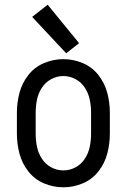

<svg xmlns="http://www.w3.org/2000/svg" viewBox="-20 -790 540 818"><path d="M262 -563 117 -718 183 -770 317 -606ZM250 8Q207 8 167 -9Q127 -26 100.5 -60Q74 -94 63 -135.5Q52 -177 52 -220V-310Q52 -353 63 -394.5Q74 -436 100.5 -470Q127 -504 167 -521Q207 -538 250 -538Q293 -538 333 -521Q373 -504 399.5 -470Q426 -436 437 -394.5Q448 -353 448 -310V-220Q448 -177 437 -135.5Q426 -94 399.5 -60Q373 -26 333 -9Q293 8 250 8ZM250 -64Q278 -64 302.5 -77.5Q327 -91 342 -114.5Q357 -138 362.5 -165Q368 -192 368 -220V-310Q368 -338 362.5 -365Q357 -392 342 -415.5Q327 -439 302.5 -452.5Q278 -466 250 -466Q222 -466 197.5 -452.5Q173 -439 158 -415.5Q143 -392 137.5 -365Q132 -338 132 -310V-220Q132 -192 137.5 -165Q143 -138 158 -114.5Q173 -91 197.5 -77.5Q222 -64 250 -64Z"/></svg>

Font: Iosevka SS08
Style: Regular
Weight: 400
Monospace: yes
Designer: Belleve Invis
Foundry: Belleve Invis
Version: 2.1.0; ttfautohint (v1.8.2)